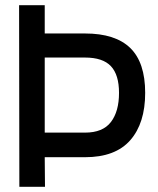

<svg xmlns="http://www.w3.org/2000/svg" viewBox="-20 -714 604 734"><path d="M305 -207Q373 -207 404 -247.5Q435 -288 435 -359Q435 -428 404 -461Q373 -494 305 -494H151V-207ZM151 -113 152 0H54L53 -694H151V-586H305Q421 -586 478 -530.5Q535 -475 535 -359Q535 -243 478 -178Q421 -113 305 -113Z"/></svg>

Font: Panefresco 600wt
Style: Regular
Weight: 600
Designer: Campivisivi
Foundry: Campivisivi & Chank Co
Version: Version 1.001